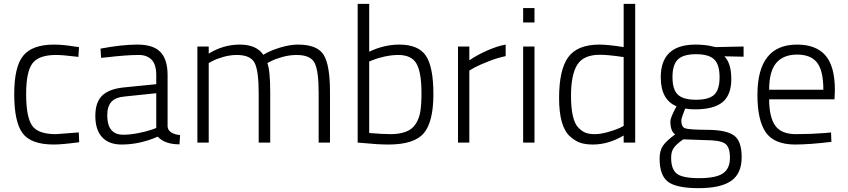

<svg xmlns="http://www.w3.org/2000/svg" viewBox="-20 -742 4412 999"><path d="M261 -510Q306 -510 368 -500L391 -497L388 -446Q309 -456 271 -456Q182 -456 149 -412.5Q116 -369 116 -252.5Q116 -136 146 -90Q176 -44 271 -44L390 -53L392 -2Q303 10 260 10Q141 10 97.5 -49Q54 -108 54 -252Q54 -396 101.5 -453Q149 -510 261 -510Z M852 -351V-83Q856 -46 917 -39L914 9Q837 9 801 -31Q707 10 613 10Q546 10 511 -28.5Q476 -67 476 -138.5Q476 -210 511.5 -244.5Q547 -279 623 -287L793 -304V-351Q793 -407 768.5 -431.5Q744 -456 703 -456Q639 -456 537 -444L506 -441L503 -489Q613 -510 695.5 -510Q778 -510 815 -471Q852 -432 852 -351ZM538 -142Q538 -41 621 -41Q657 -41 700 -49.5Q743 -58 768 -67L793 -76V-257L630 -240Q581 -236 559.5 -212Q538 -188 538 -142Z M1066 0H1007V-500H1066V-463Q1142 -510 1228 -510Q1314 -510 1350 -457Q1386 -479 1437.5 -494.5Q1489 -510 1530 -510Q1630 -510 1663.5 -457.5Q1697 -405 1697 -263V0H1638V-260Q1638 -375 1616.5 -415.5Q1595 -456 1523 -456Q1487 -456 1449 -445.5Q1411 -435 1391 -424L1371 -414Q1386 -376 1386 -260V0H1326V-258Q1326 -375 1304.5 -415.5Q1283 -456 1212 -456Q1177 -456 1140.5 -445.5Q1104 -435 1085 -424L1066 -414Z M2057 -510Q2157 -510 2196 -452Q2235 -394 2235 -251.5Q2235 -109 2185.5 -49.5Q2136 10 2001 10Q1945 10 1867 2L1841 0V-722H1901V-473Q1979 -510 2057 -510ZM1901 -50Q1971 -44 2013.5 -44Q2056 -44 2090 -56Q2124 -68 2142.5 -96.5Q2161 -125 2167 -161.5Q2173 -198 2173 -258Q2173 -364 2147.5 -410Q2122 -456 2052 -456Q2018 -456 1980 -447.5Q1942 -439 1921 -430L1901 -422Z M2363 0V-500H2422V-428Q2459 -454 2512.5 -478Q2566 -502 2611 -510V-450Q2568 -441 2521 -422.5Q2474 -404 2448 -390L2422 -375V0Z M2702 0V-500H2761V0ZM2702 -625V-700H2761V-625Z M3285 -722V0H3225V-37Q3146 10 3065 10Q3028 10 3001 1.5Q2974 -7 2946 -32Q2889 -83 2889 -231.5Q2889 -380 2937 -445Q2985 -510 3099 -510Q3143 -510 3225 -497V-722ZM2990 -77Q3009 -58 3027.5 -51Q3046 -44 3075.5 -44Q3105 -44 3143.5 -55Q3182 -66 3204 -76L3225 -87V-445Q3145 -457 3101 -457Q3016 -457 2983.5 -405Q2951 -353 2951 -244Q2951 -116 2990 -77Z M3839 76Q3839 161 3784.5 199Q3730 237 3615 237Q3500 237 3456 204Q3412 171 3412 83Q3412 41 3430 15.5Q3448 -10 3493 -43Q3468 -59 3468 -111Q3468 -127 3492 -174L3500 -189Q3418 -223 3418 -340Q3418 -510 3599 -510Q3650 -510 3689 -500L3704 -497L3849 -500V-447L3749 -449Q3785 -413 3785 -330.5Q3785 -248 3739.5 -210.5Q3694 -173 3596 -173Q3567 -173 3545 -177Q3525 -128 3525 -115Q3525 -82 3544.5 -74.5Q3564 -67 3661 -66.5Q3758 -66 3798.5 -37.5Q3839 -9 3839 76ZM3472 79Q3472 139 3502 162Q3532 185 3618 185Q3704 185 3741 160.5Q3778 136 3778 78.5Q3778 21 3751 4Q3724 -13 3648 -13L3535 -17Q3498 9 3485 28.5Q3472 48 3472 79ZM3479 -341Q3479 -276 3507 -249.5Q3535 -223 3601.5 -223Q3668 -223 3696 -249Q3724 -275 3724 -340.5Q3724 -406 3696 -433Q3668 -460 3601.5 -460Q3535 -460 3507 -432.5Q3479 -405 3479 -341Z M4274 -50 4304 -53 4306 -4Q4193 10 4115 10Q4007 9 3964 -54Q3921 -117 3921 -248Q3921 -510 4127 -510Q4226 -510 4275 -453.5Q4324 -397 4324 -273L4322 -225H3982Q3982 -133 4013.5 -88.5Q4045 -44 4121.5 -44Q4198 -44 4274 -50ZM3982 -275H4264Q4264 -374 4231.5 -416Q4199 -458 4127.5 -458Q4056 -458 4019 -414.5Q3982 -371 3982 -275Z"/></svg>

Font: Titillium Web[RUS by Daymarius]
Style: Regular
Weight: 300
Designer: Cyrillization by Daymarius
Foundry: Cyrillization by Daymarius
Version: Version 1.002 September 12, 2018